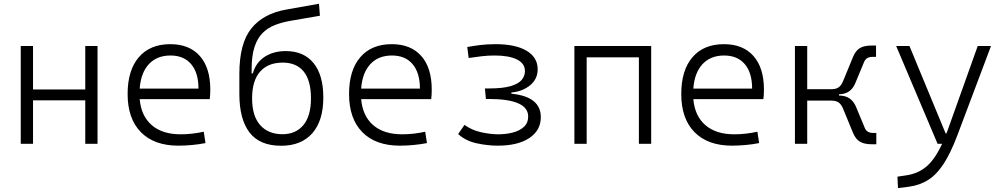

<svg xmlns="http://www.w3.org/2000/svg" viewBox="-20 -761 5313 1016"><path d="M431.2 0V-230H154.8V0H89.8V-517.6H154.8V-287.6H431.2V-517.6H496.1V0Z M924.3 9.8Q795.9 9.8 725.6 -61.5Q655.3 -132.8 655.3 -263.7Q655.3 -389.2 714.6 -458.3Q773.9 -527.3 881.3 -527.3Q981.9 -527.3 1037.4 -464.8Q1092.8 -402.3 1092.8 -287.1Q1092.8 -256.8 1089.8 -236.3H719.2Q727.1 -147 783.2 -98.6Q839.4 -50.3 936 -50.3Q996.6 -50.3 1058.1 -64L1067.4 -3.9Q1033.2 2.9 996.1 6.3Q959 9.8 924.3 9.8ZM719.2 -292H1030.3Q1030.3 -376 991.5 -421.6Q952.6 -467.3 882.3 -467.3Q810.1 -467.3 767.6 -421.4Q725.1 -375.5 719.2 -292Z M1467.8 10.3Q1354 10.3 1300.3 -60.1Q1246.6 -130.4 1246.6 -263.7V-370.1Q1246.6 -531.2 1309.8 -610.1Q1373 -689 1494.6 -710.4L1668 -741.2L1672.9 -677.7L1520.5 -651.4Q1474.1 -643.6 1435.8 -628.9Q1397.5 -614.3 1369.6 -586.4Q1341.8 -558.6 1326.7 -512.2Q1311.5 -465.8 1311.5 -394V-372.6H1317.9Q1333.5 -429.2 1379.9 -460Q1426.3 -490.7 1492.7 -490.7Q1587.4 -490.7 1639.2 -427.2Q1690.9 -363.8 1690.9 -245.1Q1690.9 -122.1 1632.6 -55.9Q1574.2 10.3 1467.8 10.3ZM1474.6 -50.8Q1545.4 -50.8 1585.4 -99.1Q1625.5 -147.5 1625.5 -240.2Q1625.5 -335 1587.2 -382.3Q1548.8 -429.7 1476.1 -429.7Q1397.9 -429.7 1356 -381.6Q1314 -333.5 1314 -240.2Q1314 -147.5 1356.7 -99.1Q1399.4 -50.8 1474.6 -50.8Z M2096.2 9.8Q1967.8 9.8 1897.5 -61.5Q1827.1 -132.8 1827.1 -263.7Q1827.1 -389.2 1886.5 -458.3Q1945.8 -527.3 2053.2 -527.3Q2153.8 -527.3 2209.2 -464.8Q2264.6 -402.3 2264.6 -287.1Q2264.6 -256.8 2261.7 -236.3H1891.1Q1898.9 -147 1955.1 -98.6Q2011.2 -50.3 2107.9 -50.3Q2168.5 -50.3 2230 -64L2239.3 -3.9Q2205.1 2.9 2168 6.3Q2130.9 9.8 2096.2 9.8ZM1891.1 -292H2202.1Q2202.1 -376 2163.3 -421.6Q2124.5 -467.3 2054.2 -467.3Q1981.9 -467.3 1939.5 -421.4Q1897 -375.5 1891.1 -292Z M2613.8 9.8Q2559.1 9.8 2501.5 -2.9Q2443.8 -15.6 2404.3 -51.8L2438 -100.1Q2477.1 -71.8 2526.9 -61Q2576.7 -50.3 2616.7 -50.3Q2657.2 -50.3 2693.4 -59.6Q2729.5 -68.8 2752.2 -89.6Q2774.9 -110.4 2774.9 -144.5Q2774.9 -237.3 2565.4 -237.3H2551.3L2545.9 -293H2566.9Q2641.1 -293 2682.6 -305.4Q2724.1 -317.9 2741 -338.6Q2757.8 -359.4 2757.8 -384.3Q2757.8 -425.8 2715.1 -446.5Q2672.4 -467.3 2598.1 -467.3Q2562 -467.3 2529.1 -463.4Q2496.1 -459.5 2460 -454.1L2452.6 -512.2Q2481.9 -517.6 2519.5 -522.5Q2557.1 -527.3 2602.5 -527.3Q2708 -527.3 2766.6 -492.4Q2825.2 -457.5 2825.2 -394.5Q2825.2 -342.8 2785.2 -309.8Q2745.1 -276.9 2686 -271.5V-265.1Q2841.8 -250 2841.8 -141.1Q2841.8 -70.8 2781 -30.5Q2720.2 9.8 2613.8 9.8Z M3360.8 0V-457.5H3084.5V0H3019.5V-517.6H3425.8V0Z M3854 9.8Q3725.6 9.8 3655.3 -61.5Q3585 -132.8 3585 -263.7Q3585 -389.2 3644.3 -458.3Q3703.6 -527.3 3811 -527.3Q3911.6 -527.3 3967 -464.8Q4022.5 -402.3 4022.5 -287.1Q4022.5 -256.8 4019.5 -236.3H3648.9Q3656.7 -147 3712.9 -98.6Q3769 -50.3 3865.7 -50.3Q3926.3 -50.3 3987.8 -64L3997.1 -3.9Q3962.9 2.9 3925.8 6.3Q3888.7 9.8 3854 9.8ZM3648.9 -292H3960Q3960 -376 3921.1 -421.6Q3882.3 -467.3 3812 -467.3Q3739.7 -467.3 3697.3 -421.4Q3654.8 -375.5 3648.9 -292Z M4186.5 0V-517.6H4251.5V-289.1H4380.4Q4404.8 -289.1 4418.7 -299.6Q4432.6 -310.1 4441.4 -332L4493.2 -458Q4507.3 -492.7 4529.8 -506.3Q4552.2 -520 4592.3 -520H4615.7V-460H4596.2Q4564.5 -460 4552.7 -433.6L4505.9 -320.8Q4481.9 -262.7 4419.9 -262.2V-255.4H4420.4Q4484.4 -255.4 4509.3 -196.8L4556.2 -84Q4566.9 -57.6 4599.6 -57.6H4617.2V2.4H4593.8Q4553.7 2.4 4530.5 -11.2Q4507.3 -24.9 4493.2 -59.6L4441.4 -185.5Q4432.6 -207.5 4418.7 -218Q4404.8 -228.5 4380.4 -228.5H4251.5V0Z M4731.9 234.4 4729 173.8 4777.8 166.5Q4838.9 157.2 4883.3 119.4Q4927.7 81.5 4965.3 0H4941.4L4722.2 -517.6H4792.5L4983.9 -55.2H4988.3Q4991.2 -62.5 4994.1 -70.3L5153.8 -517.6H5224.1L5046.4 -45.9Q5011.2 47.4 4974.4 104.5Q4937.5 161.6 4892.8 190.4Q4848.1 219.2 4789.6 227.1Z"/></svg>

Font: Cascadia Code NF Light
Style: Regular
Weight: 300
Monospace: yes
Designer: Aaron Bell
Foundry: Saja Typeworks
Version: Version 2404.023; ttfautohint (v1.8.4)